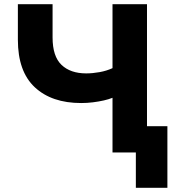

<svg xmlns="http://www.w3.org/2000/svg" viewBox="-20 -725 863 913"><path d="M626 168V0H515V-260Q498 -253 474 -247.5Q450 -242 422 -238.5Q394 -235 366 -235Q226 -235 145.5 -310Q65 -385 65 -536V-705H230V-547Q230 -457 272.5 -416.5Q315 -376 390 -376Q420 -376 453.5 -382Q487 -388 515 -401V-705H679V-125H776V168Z"/></svg>

Font: Nunito Sans 7pt ExtraBold
Style: Regular
Weight: 800
Designer: Vernon Adams
Foundry: Vernon Adams
Version: Version 3.101;gftools[0.9.27]